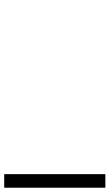

<svg xmlns="http://www.w3.org/2000/svg" viewBox="-20 -751 521 913"><path d="M481 141.6H0V77.1H481ZM0 -731Z"/></svg>

Font: Dai Banna SIL Book
Style: Bold
Weight: 700
Designer: Victor Gaultney
Foundry: SIL International
Version: Version 2.000